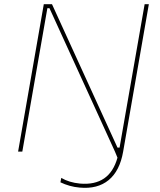

<svg xmlns="http://www.w3.org/2000/svg" viewBox="-20 -720 761 912"><path d="M188 -700H227L538 -19H548L667 -700H687L565 0H526L215 -681H205L86 0H66ZM358 171Q334 169 311 162.5Q288 156 267 146L271 125Q308 147 360 152Q430 158 474.5 127.5Q519 97 538 29L526 0L557 -14L565 0Q549 92 496 135.5Q443 179 358 171Z"/></svg>

Font: Fixel Italic Variable 20240409 Display Thin
Style: Italic
Weight: 100
Italic angle: -10°
Designer: AlfaBravo + MacPaw
Foundry: Kyrylo Tkachov, Marchela Mozhyna, Serhii Makarenko, Maria Weinstein, Zakhar Kryvoshyya
Version: Version 1.211;Glyphs 3.2 (3225)